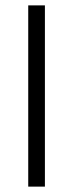

<svg xmlns="http://www.w3.org/2000/svg" viewBox="-20 -694 272 714"><path d="M85 0V-674H147V0Z"/></svg>

Font: Hind Variable Light
Style: Regular
Weight: 300
Designer: Manushi Parikh, Satya Rajpurohit
Foundry: Indian Type Foundry
Version: Version 3.000